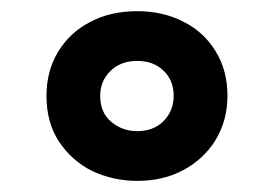

<svg xmlns="http://www.w3.org/2000/svg" viewBox="-20 -592 485 347"><path d="M228 -265.1Q184.6 -265.1 146 -283.2Q109.4 -301.8 86.4 -336.4Q64 -370.6 64 -418.9Q64 -462.9 84.5 -497.6Q106 -533.2 142.1 -551.8Q178.7 -571.8 228 -571.8Q274.9 -571.8 311.5 -552.7Q348.1 -534.7 369.6 -499.5Q391.1 -464.8 391.1 -418.9Q391.1 -374.5 369.6 -338.9Q348.6 -304.7 311.5 -284.7Q275.4 -265.1 228 -265.1ZM228 -355Q257.3 -355 275.4 -373Q293.9 -391.6 293.9 -418.9Q293.9 -446.8 275.4 -464.4Q257.3 -481.9 228 -481.9Q197.8 -481.9 179.2 -463.4Q161.1 -445.3 161.1 -418.9Q161.1 -388.7 180.7 -372.1Q200.7 -355 228 -355Z"/></svg>

Font: Droid Sans Thai
Style: Bold
Weight: 700
Designer: Steve Matteson
Foundry: Ascender Corporation
Version: Version 1.00